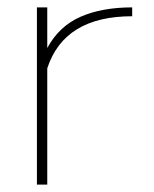

<svg xmlns="http://www.w3.org/2000/svg" viewBox="-20 -500 418 520"><path d="M80 -480H108V-370Q140 -429 198 -454.5Q256 -480 338 -480V-456Q154 -456 108 -315V0H80Z"/></svg>

Font: Prompt Thin
Style: Regular
Weight: 250
Designer: Katatrad Team
Foundry: CadsonDemak
Version: Version 1.001